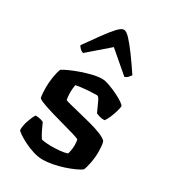

<svg xmlns="http://www.w3.org/2000/svg" viewBox="-187 -865 858 962"><g transform="rotate(30 242.0 -384.0)"><path d="M214 0Q188 0 159 -9Q130 -18 104.5 -31Q79 -44 62 -55.5Q45 -67 43 -73Q43 -99 53 -128Q63 -157 74 -174Q91 -174 103.5 -170.5Q116 -167 121 -164Q127 -150 138.5 -126Q150 -102 161 -86Q172 -83 188 -81.5Q204 -80 216 -80Q238 -80 264 -82Q290 -84 310 -91Q313 -99 315.5 -114Q318 -129 318 -143Q318 -151 317 -160Q316 -169 315 -174Q312 -178 286 -186Q260 -194 223 -204Q186 -214 148.5 -225Q111 -236 84 -246Q57 -256 52 -264Q50 -275 49 -290Q48 -305 48 -322Q48 -352 53 -383Q58 -414 66 -434Q78 -442 102 -453Q126 -464 156 -474.5Q186 -485 216.5 -492.5Q247 -500 272 -500Q289 -500 314 -491Q339 -482 364 -470Q389 -458 406 -446Q423 -434 423 -429Q423 -420 417 -399Q411 -378 402 -357Q393 -336 384 -326Q367 -326 354 -330Q341 -334 335 -337Q320 -369 309.5 -392.5Q299 -416 290 -416Q270 -416 246 -414.5Q222 -413 202 -410.5Q182 -408 170 -405Q168 -395 167 -382.5Q166 -370 166 -360Q166 -348 167 -338Q168 -328 170 -319Q174 -316 198 -310Q222 -304 256.5 -295.5Q291 -287 327.5 -277.5Q364 -268 392 -256.5Q420 -245 431 -233Q435 -223 436.5 -206.5Q438 -190 438 -174Q438 -141 431.5 -107.5Q425 -74 418 -61Q406 -52 383 -41.5Q360 -31 331 -21.5Q302 -12 271 -6Q240 0 214 0ZM123 -564Q111 -568 103.5 -576Q96 -584 92 -591Q128 -642 157 -682Q186 -722 207.5 -745Q229 -768 243 -768Q257 -768 279 -744.5Q301 -721 330 -681.5Q359 -642 393 -591Q389 -585 381.5 -576.5Q374 -568 362 -564L242 -667Z"/></g></svg>

Font: Texturina Medium 12pt SemiBold
Style: Regular
Weight: 600
Version: Version 1.002